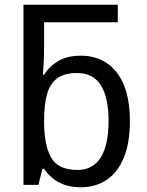

<svg xmlns="http://www.w3.org/2000/svg" viewBox="-20 -780 619 810"><path d="M321 10Q282 10 252 -0.5Q222 -11 201 -29Q180 -47 166 -68H159L142 0H79V-760H477V-686H166V-575Q166 -553 165 -531.5Q164 -510 163 -493Q162 -476 161 -465H166Q187 -499 225 -522Q263 -545 321 -545Q384 -545 430.5 -514Q477 -483 502.5 -421.5Q528 -360 528 -268Q528 -176 502 -114Q476 -52 429.5 -21Q383 10 321 10ZM307 -63Q372 -63 405 -116Q438 -169 438 -269Q438 -370 405 -421Q372 -472 305 -472Q253 -472 222.5 -450.5Q192 -429 179 -384.5Q166 -340 166 -271V-267Q166 -168 195.5 -115.5Q225 -63 307 -63Z"/></svg>

Font: Noto Sans Display
Style: Regular
Weight: 400
Designer: Monotype Design Team
Foundry: Monotype Imaging Inc.
Version: Version 2.003